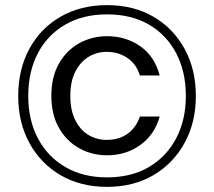

<svg xmlns="http://www.w3.org/2000/svg" viewBox="-20 -724 834 748"><path d="M397 4Q294 4 216 -41.5Q138 -87 94.5 -167Q51 -247 51 -350Q51 -454 94.5 -534Q138 -614 216 -659Q294 -704 397 -704Q500 -704 577.5 -659Q655 -614 699 -534Q743 -454 743 -350Q743 -247 699 -167Q655 -87 577.5 -41.5Q500 4 397 4ZM397 -119Q338 -119 288.5 -146.5Q239 -174 209.5 -226Q180 -278 180 -351Q180 -424 209.5 -476Q239 -528 288.5 -555.5Q338 -583 397 -583Q471 -583 527 -543.5Q583 -504 602 -430H525Q511 -475 476 -498.5Q441 -522 396 -522Q357 -522 325 -502.5Q293 -483 273.5 -445Q254 -407 254 -350Q254 -294 273.5 -255.5Q293 -217 325 -198Q357 -179 396 -179Q443 -179 476.5 -202.5Q510 -226 525 -270H602Q583 -200 527 -159.5Q471 -119 397 -119ZM397 -33Q492 -33 560.5 -73.5Q629 -114 666.5 -185.5Q704 -257 704 -350Q704 -445 666.5 -516.5Q629 -588 560.5 -628Q492 -668 397 -668Q303 -668 234 -628Q165 -588 127.5 -516.5Q90 -445 90 -350Q90 -257 127.5 -185.5Q165 -114 234 -73.5Q303 -33 397 -33Z"/></svg>

Font: DM Sans 16pt
Style: Regular
Weight: 400
Version: Version 4.004;gftools[0.9.30]